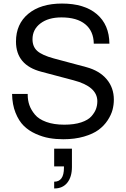

<svg xmlns="http://www.w3.org/2000/svg" viewBox="-20 -761 707 1081"><path d="M342 -59Q398 -59 437 -72Q476 -85 494.5 -106Q513 -127 520.5 -147.5Q528 -168 528 -191Q528 -274 394 -309L213 -357Q70 -394 70 -527Q70 -626 139.5 -683.5Q209 -741 329 -741Q455 -741 525 -681.5Q595 -622 596 -515H508Q507 -586 460 -624.5Q413 -663 326 -663Q252 -663 207.5 -629Q163 -595 163 -540Q163 -498 190 -474Q217 -450 283 -432L466 -383Q540 -363 580.5 -315Q621 -267 621 -200Q621 -171 613.5 -142.5Q606 -114 586 -83.5Q566 -53 535 -30Q504 -7 452.5 8Q401 23 336 23Q295 23 257.5 16.5Q220 10 181 -7.5Q142 -25 114 -52.5Q86 -80 67.5 -126Q49 -172 48 -232H136V-227Q136 -196 145.5 -169Q155 -142 176.5 -116Q198 -90 240.5 -74.5Q283 -59 342 -59ZM285 76H385V179Q385 235 359 267.5Q333 300 287 300H285V262Q340 262 340 184V176H285Z"/></svg>

Font: ColatingCofangSans
Style: Regular
Weight: 400
Foundry: GNU
Version: Version 412.227;June 27, 2022;FontCreator 11.0.0.2412 32-bit